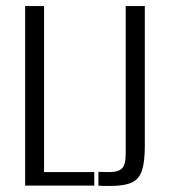

<svg xmlns="http://www.w3.org/2000/svg" viewBox="-20 -611 555 632"><path d="M62.7 0V-591H125V-44.6H290.3V0ZM344.3 1Q335.6 1 324.5 1Q313.3 1 303.9 0V-45.3L337.1 -44.6Q368.3 -43.9 381 -56.3Q393.8 -68.6 393.8 -103.3V-591H456.7V-129.8Q456.7 -80.3 447.8 -51.4Q438.9 -22.4 414.7 -10.7Q390.5 1 344.3 1Z"/></svg>

Font: Alumni Sans SC Thin
Style: Regular
Weight: 100
Designer: Robert E. Leuschke
Foundry: Robert E. Leuschke
Version: Version 1.018